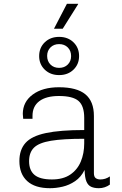

<svg xmlns="http://www.w3.org/2000/svg" viewBox="-20 -980 640 1010"><path d="M243 10Q164 10 123 -27.5Q82 -65 82 -133Q82 -192 114 -228Q146 -264 221 -280Q296 -296 423 -296V-360Q423 -423 393 -449Q363 -475 290 -475Q223 -475 187 -448Q151 -421 151 -371V-355H102Q100 -379 99.5 -386Q99 -393 99 -391Q99 -389 99.5 -384.5Q100 -380 100 -381Q100 -444 152 -482.5Q204 -521 290 -521Q384 -521 429 -484Q474 -447 474 -370V-69Q474 -50 483.5 -43Q493 -36 508 -36Q535 -36 558 -52V-9Q546 0 531 5Q516 10 500 10Q476 10 459.5 2.5Q443 -5 434.5 -25.5Q426 -46 425 -86Q406 -48 375 -27Q344 -6 309.5 2Q275 10 243 10ZM253 -36Q312 -36 349.5 -61.5Q387 -87 405 -130Q423 -173 423 -226V-250Q311 -250 248 -239.5Q185 -229 159 -203.5Q133 -178 133 -132Q133 -84 161.5 -60Q190 -36 253 -36ZM264 -829 332 -960H391V-958L310 -829ZM291 -585Q245 -585 215.5 -613.5Q186 -642 186 -685Q186 -729 215.5 -757.5Q245 -786 291 -786Q337 -786 366.5 -757.5Q396 -729 396 -685Q396 -642 366.5 -613.5Q337 -585 291 -585ZM291 -623Q319 -623 336.5 -640.5Q354 -658 354 -685Q354 -713 336.5 -730.5Q319 -748 291 -748Q263 -748 245.5 -730.5Q228 -713 228 -686Q228 -658 245.5 -640.5Q263 -623 291 -623Z"/></svg>

Font: Chivo Mono Thin
Style: Regular
Weight: 250
Designer: Hector Gatti
Foundry: Omnibus-Type
Version: Version 1.008